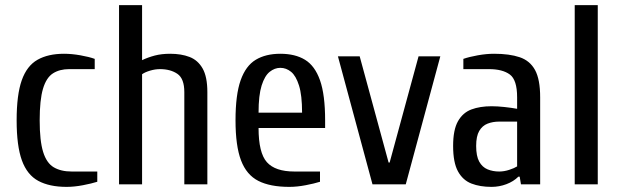

<svg xmlns="http://www.w3.org/2000/svg" viewBox="-20 -720 2425 750"><path d="M240 10Q173 10 129.5 -13.5Q86 -37 65.5 -93.5Q45 -150 45 -250Q45 -350 65 -406.5Q85 -463 126.5 -486.5Q168 -510 230 -510Q260 -510 294 -504Q328 -498 350 -490V-450H250Q213 -450 187 -433.5Q161 -417 148 -373.5Q135 -330 135 -250Q135 -170 148.5 -126.5Q162 -83 190 -66.5Q218 -50 260 -50H360V-10Q338 -3 304 3.5Q270 10 240 10Z M445 0V-700H535V-485Q558 -496 584.5 -503Q611 -510 645 -510Q688 -510 720.5 -497.5Q753 -485 771.5 -452.5Q790 -420 790 -360V0H700V-360Q700 -413 673 -431.5Q646 -450 605 -450Q586 -450 566 -444Q546 -438 535 -430V0Z M1110 10Q1035 10 989 -13.5Q943 -37 921.5 -93.5Q900 -150 900 -250Q900 -350 920 -406.5Q940 -463 979 -486.5Q1018 -510 1075 -510Q1133 -510 1171.5 -486.5Q1210 -463 1230 -406.5Q1250 -350 1250 -250V-220H990Q990 -123 1022.5 -86.5Q1055 -50 1130 -50H1230V-10Q1208 -3 1174 3.5Q1140 10 1110 10ZM990 -280H1160Q1160 -348 1148 -386Q1136 -424 1117 -439.5Q1098 -455 1075 -455Q1053 -455 1033.5 -439.5Q1014 -424 1002 -386Q990 -348 990 -280Z M1435 0 1300 -500H1385L1498 -85H1502L1615 -500H1700L1565 0Z M1900 10Q1855 10 1821.5 -3Q1788 -16 1769 -50.5Q1750 -85 1750 -150Q1750 -213 1769 -246.5Q1788 -280 1821.5 -292.5Q1855 -305 1900 -305Q1923 -305 1950.5 -302Q1978 -299 2000 -295V-340Q2000 -408 1971.5 -429Q1943 -450 1890 -450H1790V-490Q1813 -498 1846.5 -504Q1880 -510 1910 -510Q1970 -510 2010 -496.5Q2050 -483 2070 -446.5Q2090 -410 2090 -340V0H2015L2010 -30H2005Q1986 -11 1958 -0.5Q1930 10 1900 10ZM1930 -50Q1949 -50 1969 -56.5Q1989 -63 2000 -70V-245H1930Q1905 -245 1884.5 -237Q1864 -229 1852 -208.5Q1840 -188 1840 -150Q1840 -110 1852 -88.5Q1864 -67 1884.5 -58.5Q1905 -50 1930 -50Z M2225 0V-700H2315V0Z"/></svg>

Font: Cuprum
Style: Regular
Weight: 400
Designer: Jovanny Lemonad
Foundry: Jovanny Lemonad
Version: Version 3.000